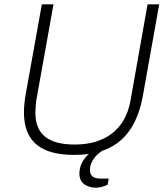

<svg xmlns="http://www.w3.org/2000/svg" viewBox="-20 -706 780 890"><path d="M323 12C347 12 370 11 392 7C365 32 348 62 348 99C348 146 386 164 426 164C441 164 462 159 479 150L484 122H447C410 122 397 106 397 83C397 37 431 8 454 -7C552 -40 617 -120 643 -266L718 -686H664L585 -240C561 -104 465 -36 327 -36C211 -36 144 -78 144 -183C144 -200 146 -231 150 -251L228 -686H174L100 -274C94 -243 91 -209 91 -185C91 -42 179 12 323 12Z"/></svg>

Font: Archivo Thin
Style: Italic
Weight: 100
Italic angle: -10°
Designer: Hector Gatti
Foundry: Omnibus-Type
Version: Version 2.001